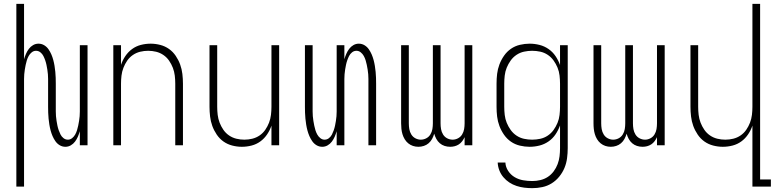

<svg xmlns="http://www.w3.org/2000/svg" viewBox="-20 -755 4040 998"><path d="M65 215V-735H105V-447Q109 -461 115 -475Q121 -489 130 -501Q139 -513 152 -520.5Q165 -528 180 -528Q196 -528 209.5 -520Q223 -512 232 -499Q241 -486 247 -472Q253 -458 257 -443Q261 -428 263.5 -412.5Q266 -397 267.5 -381.5Q269 -366 269.5 -350.5Q270 -335 270 -320V-200Q270 -188 270 -175.5Q270 -163 271 -151Q272 -139 274 -126.5Q276 -114 278.5 -102Q281 -90 285 -78.5Q289 -67 294.5 -56Q300 -45 310 -37Q320 -29 333 -29Q345 -29 355 -37Q365 -45 371 -56Q377 -67 380.5 -78.5Q384 -90 386.5 -102Q389 -114 391 -126.5Q393 -139 394 -151Q395 -163 395 -175.5Q395 -188 395 -200V-520H435V0H395V-73Q391 -59 385 -45Q379 -31 370 -19Q361 -7 348 0.5Q335 8 320 8Q304 8 290.5 0Q277 -8 268 -21Q259 -34 253 -48Q247 -62 243 -77Q239 -92 236.5 -107.5Q234 -123 232.5 -138.5Q231 -154 230.5 -169.5Q230 -185 230 -200V-320Q230 -332 230 -344.5Q230 -357 229 -369Q228 -381 226 -393.5Q224 -406 221.5 -418Q219 -430 215 -441.5Q211 -453 205.5 -464Q200 -475 190 -483Q180 -491 167 -491Q155 -491 145 -483Q135 -475 129 -464Q123 -453 119.5 -441.5Q116 -430 113.5 -418Q111 -406 109 -393.5Q107 -381 106 -369Q105 -357 105 -344.5Q105 -332 105 -320V215Z M569 0V-520H609V-418Q617 -442 631.5 -463.5Q646 -485 666.5 -500Q687 -515 712 -521.5Q737 -528 763 -528Q788 -528 813 -521.5Q838 -515 858.5 -500.5Q879 -486 893.5 -464.5Q908 -443 916.5 -419.5Q925 -396 928 -370.5Q931 -345 931 -320V0H891V-320Q891 -341 888.5 -362Q886 -383 878.5 -402.5Q871 -422 859 -439.5Q847 -457 829.5 -469Q812 -481 791.5 -486Q771 -491 750 -491Q729 -491 708.5 -486Q688 -481 670.5 -469Q653 -457 641 -439.5Q629 -422 621.5 -402.5Q614 -383 611.5 -362Q609 -341 609 -320V0Z M1237 8Q1212 8 1187 1.5Q1162 -5 1141.5 -19.5Q1121 -34 1106.5 -55.5Q1092 -77 1083.5 -100.5Q1075 -124 1072 -149.5Q1069 -175 1069 -200V-520H1109V-200Q1109 -179 1111.5 -158Q1114 -137 1121.5 -117.5Q1129 -98 1141 -80.5Q1153 -63 1170.5 -51Q1188 -39 1208.5 -34Q1229 -29 1250 -29Q1271 -29 1291.5 -34Q1312 -39 1329.5 -51Q1347 -63 1359 -80.5Q1371 -98 1378.5 -117.5Q1386 -137 1388.5 -158Q1391 -179 1391 -200V-520H1431V0H1391V-102Q1383 -78 1368.5 -56.5Q1354 -35 1333.5 -20Q1313 -5 1288 1.5Q1263 8 1237 8Z M1655 8Q1639 8 1625.5 0Q1612 -8 1603 -21Q1594 -34 1588 -48Q1582 -62 1578 -77Q1574 -92 1571.5 -107.5Q1569 -123 1567.5 -138.5Q1566 -154 1565.5 -169.5Q1565 -185 1565 -200V-520H1605V-200Q1605 -188 1605 -175.5Q1605 -163 1606 -151Q1607 -139 1609 -126.5Q1611 -114 1613.5 -102Q1616 -90 1619.5 -78.5Q1623 -67 1629 -56Q1635 -45 1645 -37Q1655 -29 1667 -29Q1680 -29 1690 -37Q1700 -45 1705.5 -56Q1711 -67 1715 -78.5Q1719 -90 1721.5 -102Q1724 -114 1726 -126.5Q1728 -139 1729 -151Q1730 -163 1730 -175.5Q1730 -188 1730 -200V-520H1770V-447Q1774 -461 1780 -475Q1786 -489 1795 -501Q1804 -513 1817 -520.5Q1830 -528 1845 -528Q1861 -528 1874.5 -520Q1888 -512 1897 -499Q1906 -486 1912 -472Q1918 -458 1922 -443Q1926 -428 1928.5 -412.5Q1931 -397 1932.5 -381.5Q1934 -366 1934.5 -350.5Q1935 -335 1935 -320V0H1895V-320Q1895 -332 1895 -344.5Q1895 -357 1894 -369Q1893 -381 1891 -393.5Q1889 -406 1886.5 -418Q1884 -430 1880.5 -441.5Q1877 -453 1871 -464Q1865 -475 1855 -483Q1845 -491 1833 -491Q1820 -491 1810 -483Q1800 -475 1794.5 -464Q1789 -453 1785 -441.5Q1781 -430 1778.5 -418Q1776 -406 1774 -393.5Q1772 -381 1771 -369Q1770 -357 1770 -344.5Q1770 -332 1770 -320V0H1730V-73Q1726 -59 1720 -45Q1714 -31 1705 -19Q1696 -7 1683 0.5Q1670 8 1655 8Z M2155 8Q2140 8 2126.5 3.5Q2113 -1 2102 -10Q2091 -19 2083.5 -31.5Q2076 -44 2072 -57.5Q2068 -71 2066.5 -85Q2065 -99 2065 -114V-520H2105V-114Q2105 -99 2107.5 -84Q2110 -69 2118 -56Q2126 -43 2139.5 -36Q2153 -29 2167 -29Q2182 -29 2195.5 -36Q2209 -43 2217 -56Q2225 -69 2227.5 -84Q2230 -99 2230 -114V-520H2270V-114Q2270 -99 2272.5 -84Q2275 -69 2283 -56Q2291 -43 2304.5 -36Q2318 -29 2333 -29Q2347 -29 2360.5 -36Q2374 -43 2382 -56Q2390 -69 2392.5 -84Q2395 -99 2395 -114V-520H2435V0H2395V-42Q2390 -31 2382.5 -21Q2375 -11 2365 -4.5Q2355 2 2343.5 5Q2332 8 2320 8Q2305 8 2291 3.5Q2277 -1 2266 -10.5Q2255 -20 2248 -33Q2241 -46 2237 -60Q2233 -46 2226 -33Q2219 -20 2208 -10.5Q2197 -1 2183 3.5Q2169 8 2155 8Z M2747 223Q2726 223 2705.5 220.5Q2685 218 2665 211.5Q2645 205 2627.5 193.5Q2610 182 2596.5 166Q2583 150 2575.5 130.5Q2568 111 2567 90H2607Q2608 113 2621.5 133.5Q2635 154 2655.5 166Q2676 178 2699.5 182Q2723 186 2747 186Q2768 186 2789 181Q2810 176 2827.5 164.5Q2845 153 2858 135.5Q2871 118 2878.5 98Q2886 78 2888.5 57Q2891 36 2891 15V-103Q2882 -78 2867.5 -56.5Q2853 -35 2831.5 -20Q2810 -5 2784.5 1.5Q2759 8 2733 8Q2708 8 2682.5 2Q2657 -4 2636 -18.5Q2615 -33 2600 -54.5Q2585 -76 2576 -100Q2567 -124 2564 -149Q2561 -174 2561 -200V-320Q2561 -346 2564 -371Q2567 -396 2576 -420Q2585 -444 2600 -465.5Q2615 -487 2636 -501.5Q2657 -516 2682.5 -522Q2708 -528 2733 -528Q2759 -528 2784.5 -521.5Q2810 -515 2831.5 -500Q2853 -485 2867.5 -463.5Q2882 -442 2891 -417V-520H2931V15Q2931 41 2927.5 67.5Q2924 94 2914 118Q2904 142 2887 163Q2870 184 2847.5 198Q2825 212 2799 217.5Q2773 223 2747 223ZM2746 -29Q2767 -29 2788 -33.5Q2809 -38 2827 -50Q2845 -62 2857.5 -79.5Q2870 -97 2878 -116.5Q2886 -136 2888.5 -157.5Q2891 -179 2891 -200V-320Q2891 -341 2888.5 -362.5Q2886 -384 2878 -403.5Q2870 -423 2857.5 -440.5Q2845 -458 2827 -470Q2809 -482 2788 -486.5Q2767 -491 2746 -491Q2725 -491 2704 -486.5Q2683 -482 2665 -470Q2647 -458 2634.5 -440.5Q2622 -423 2614 -403.5Q2606 -384 2603.5 -362.5Q2601 -341 2601 -320V-200Q2601 -179 2603.5 -157.5Q2606 -136 2614 -116.5Q2622 -97 2634.5 -79.5Q2647 -62 2665 -50Q2683 -38 2704 -33.5Q2725 -29 2746 -29Z M3155 8Q3140 8 3126.5 3.5Q3113 -1 3102 -10Q3091 -19 3083.5 -31.5Q3076 -44 3072 -57.5Q3068 -71 3066.5 -85Q3065 -99 3065 -114V-520H3105V-114Q3105 -99 3107.5 -84Q3110 -69 3118 -56Q3126 -43 3139.5 -36Q3153 -29 3167 -29Q3182 -29 3195.5 -36Q3209 -43 3217 -56Q3225 -69 3227.5 -84Q3230 -99 3230 -114V-520H3270V-114Q3270 -99 3272.5 -84Q3275 -69 3283 -56Q3291 -43 3304.5 -36Q3318 -29 3333 -29Q3347 -29 3360.5 -36Q3374 -43 3382 -56Q3390 -69 3392.5 -84Q3395 -99 3395 -114V-520H3435V0H3395V-42Q3390 -31 3382.5 -21Q3375 -11 3365 -4.5Q3355 2 3343.5 5Q3332 8 3320 8Q3305 8 3291 3.5Q3277 -1 3266 -10.5Q3255 -20 3248 -33Q3241 -46 3237 -60Q3233 -46 3226 -33Q3219 -20 3208 -10.5Q3197 -1 3183 3.5Q3169 8 3155 8Z M3891 215V-102Q3883 -78 3868.5 -56.5Q3854 -35 3833.5 -20Q3813 -5 3788 1.5Q3763 8 3737 8Q3712 8 3687 1.5Q3662 -5 3641.5 -19.5Q3621 -34 3606.5 -55.5Q3592 -77 3583.5 -100.5Q3575 -124 3572 -149.5Q3569 -175 3569 -200V-520H3609V-200Q3609 -179 3611.5 -158Q3614 -137 3621.5 -117.5Q3629 -98 3641 -80.5Q3653 -63 3670.5 -51Q3688 -39 3708.5 -34Q3729 -29 3750 -29Q3771 -29 3791.5 -34Q3812 -39 3829.5 -51Q3847 -63 3859 -80.5Q3871 -98 3878.5 -117.5Q3886 -137 3888.5 -158Q3891 -179 3891 -200V-735H3931V178H3987V215Z"/></svg>

Font: Iosevka Extralight
Style: Regular
Weight: 200
Monospace: yes
Designer: Belleve Invis
Foundry: Belleve Invis
Version: Version 32.0.1; ttfautohint (v1.8.4)